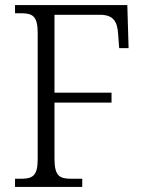

<svg xmlns="http://www.w3.org/2000/svg" viewBox="-20 -734 568 754"><path d="M39 0H303V-32H261C214 -32 194 -42 194 -111V-331H418V-370H194V-676H372C426 -676 441 -649 444 -599L448 -545H485L480 -714H39V-682H62C107 -682 128 -672 128 -605V-108C128 -42 107 -32 61 -32H39Z"/></svg>

Font: Noto Serif Thai SemiCondensed Light
Style: Regular
Weight: 300
Width: 4
Designer: Monotype Design Team
Foundry: Monotype Imaging Inc.
Version: Version 2.002